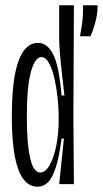

<svg xmlns="http://www.w3.org/2000/svg" viewBox="-20 -700 391 730"><path d="M123 10Q74 10 49.5 -56Q25 -122 25 -258Q25 -537 125 -537Q160 -537 182.5 -492.5Q205 -448 214 -337H225Q216 -412 210.5 -467Q205 -522 205 -557V-680H261L259 -253L261 0H205L223 -173H214Q205 -103 192 -63Q179 -23 162 -6.5Q145 10 123 10ZM133 -44Q153 -44 169 -72.5Q185 -101 194 -146.5Q203 -192 203 -241V-262Q203 -291 199 -328.5Q195 -366 187 -401.5Q179 -437 166.5 -460Q154 -483 137 -483Q114 -483 98 -428.5Q82 -374 82 -253Q82 -155 94.5 -99.5Q107 -44 133 -44ZM284 -562Q293 -607 294.5 -634Q296 -661 296 -680H351Q351 -644 341.5 -611.5Q332 -579 324 -562Z"/></svg>

Font: Bricolage Grotesque 96pt Condensed ExtraLight
Style: Regular
Weight: 200
Width: 3
Designer: Mathieu Triay
Foundry: Atelier Triay
Version: Version 1.001; ttfautohint (v1.8.4.7-5d5b);gftools[0.9.33.de